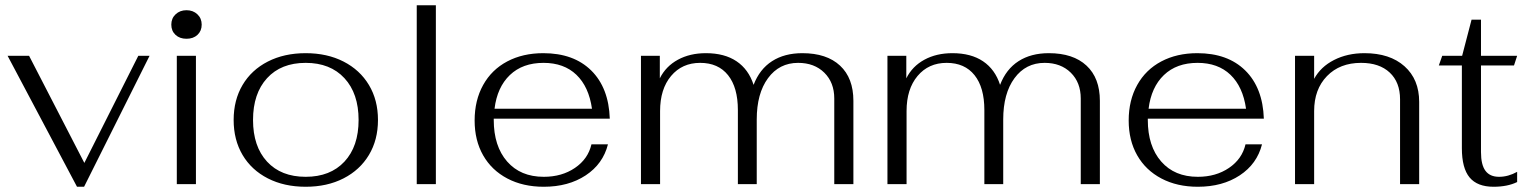

<svg xmlns="http://www.w3.org/2000/svg" viewBox="-20 -703 5841 733"><path d="M9 -490H91L302 -81L508 -490H551L301 10H274Z M634 -609Q634 -633 650.5 -648.5Q667 -664 692 -664Q717 -664 733.5 -648.5Q750 -633 750 -609Q750 -585 734 -570Q718 -555 692 -555Q666 -555 650 -570Q634 -585 634 -609ZM655 -490H728V0H655Z M872 -245Q872 -321 906 -378.5Q940 -436 1002.5 -468Q1065 -500 1147 -500Q1229 -500 1291.5 -468Q1354 -436 1388.5 -378.5Q1423 -321 1423 -245Q1423 -169 1388.5 -111.5Q1354 -54 1291.5 -22Q1229 10 1147 10Q1065 10 1002.5 -22Q940 -54 906 -111.5Q872 -169 872 -245ZM1349 -245Q1349 -346 1295 -404.5Q1241 -463 1147 -463Q1053 -463 999.5 -404.5Q946 -346 946 -245Q946 -144 999.5 -86Q1053 -28 1147 -28Q1241 -28 1295 -86Q1349 -144 1349 -245Z M1571 -683H1644V0H1571Z M2238 -152H2301Q2282 -77 2216 -33.5Q2150 10 2056 10Q1977 10 1917 -21.5Q1857 -53 1824.5 -110Q1792 -167 1792 -243Q1792 -320 1824.5 -378.5Q1857 -437 1916.5 -468.5Q1976 -500 2054 -500Q2170 -500 2237 -434Q2304 -368 2308 -250H1865V-245Q1865 -145 1916 -86.5Q1967 -28 2056 -28Q2125 -28 2175 -62Q2225 -96 2238 -152ZM1868 -288H2240Q2228 -372 2180.5 -417.5Q2133 -463 2055 -463Q1975 -463 1926.5 -416.5Q1878 -370 1868 -288Z M2427 -490H2499V-404Q2522 -450 2568 -475Q2614 -500 2675 -500Q2746 -500 2792 -469Q2838 -438 2857 -379Q2880 -439 2927.5 -469.5Q2975 -500 3043 -500Q3136 -500 3187 -452.5Q3238 -405 3238 -318V0H3165V-327Q3165 -388 3127 -425.5Q3089 -463 3027 -463Q2955 -463 2912 -404.5Q2869 -346 2869 -247V0H2797V-283Q2797 -369 2759.5 -416Q2722 -463 2653 -463Q2584 -463 2542 -413Q2500 -363 2500 -279V0H2427Z M3368 -490H3440V-404Q3463 -450 3509 -475Q3555 -500 3616 -500Q3687 -500 3733 -469Q3779 -438 3798 -379Q3821 -439 3868.5 -469.5Q3916 -500 3984 -500Q4077 -500 4128 -452.5Q4179 -405 4179 -318V0H4106V-327Q4106 -388 4068 -425.5Q4030 -463 3968 -463Q3896 -463 3853 -404.5Q3810 -346 3810 -247V0H3738V-283Q3738 -369 3700.5 -416Q3663 -463 3594 -463Q3525 -463 3483 -413Q3441 -363 3441 -279V0H3368Z M4735 -152H4798Q4779 -77 4713 -33.5Q4647 10 4553 10Q4474 10 4414 -21.5Q4354 -53 4321.5 -110Q4289 -167 4289 -243Q4289 -320 4321.5 -378.5Q4354 -437 4413.5 -468.5Q4473 -500 4551 -500Q4667 -500 4734 -434Q4801 -368 4805 -250H4362V-245Q4362 -145 4413 -86.5Q4464 -28 4553 -28Q4622 -28 4672 -62Q4722 -96 4735 -152ZM4365 -288H4737Q4725 -372 4677.5 -417.5Q4630 -463 4552 -463Q4472 -463 4423.5 -416.5Q4375 -370 4365 -288Z M4924 -490H4997V-402Q5022 -448 5073 -474Q5124 -500 5189 -500Q5286 -500 5342 -450Q5398 -400 5398 -314V0H5325V-324Q5325 -389 5285.5 -426Q5246 -463 5176 -463Q5095 -463 5046 -412.5Q4997 -362 4997 -279V0H4924Z M5561 -137V-453H5473L5486 -490H5562L5598 -628H5634V-490H5772L5760 -453H5634V-122Q5634 -74 5651 -51Q5668 -28 5703 -28Q5738 -28 5772 -47V-8Q5735 10 5682 10Q5620 10 5590.5 -25.5Q5561 -61 5561 -137Z"/></svg>

Font: Fahkwang Light
Style: Regular
Weight: 300
Version: Version 1.000; ttfautohint (v1.6)